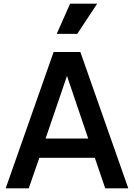

<svg xmlns="http://www.w3.org/2000/svg" viewBox="-20 -1029 732 1049"><path d="M11 0H137L195 -167H498L555 0H681L419 -745H273ZM229 -272 346 -614 462 -272ZM290 -844H402L511 -1009H363Z"/></svg>

Font: Custom Plus Jakarta Sans SemiBold
Style: Regular
Weight: 600
Designer: Gumpita Rahayu & FullSphere
Foundry: Tokotype & FullSphere
Version: Version 1.001;hotconv 1.0.117;makeotfexe 2.5.65602